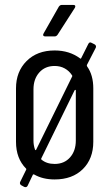

<svg xmlns="http://www.w3.org/2000/svg" viewBox="-20 -720 451 780"><path d="M78 39 67 33Q63 31 61.5 27Q60 23 62 19L86 -30Q88 -33 86 -35Q45 -76 45 -144V-361Q45 -429 88 -472Q131 -515 202 -515Q262 -515 305 -483Q308 -480 310 -484L339 -542Q344 -551 352 -546L364 -540Q368 -538 369.5 -534Q371 -530 369 -526L333 -456Q332 -454 334 -450Q359 -415 359 -361V-144Q359 -75 316.5 -33Q274 9 202 9Q154 9 119 -11Q114 -13 113 -9L92 35Q90 39 86 40Q82 41 78 39ZM288 -149V-352Q288 -355 286.5 -355Q285 -355 283 -353L148 -77Q146 -74 148 -72Q169 -54 202 -54Q241 -54 264.5 -80.5Q288 -107 288 -149ZM122 -113Q123 -110 124.5 -110Q126 -110 127 -112L273 -409Q275 -412 272 -415Q261 -432 243 -442Q225 -452 202 -452Q163 -452 139.5 -425.5Q116 -399 116 -357V-149Q116 -130 122 -113ZM157 -584 219 -693Q224 -700 231 -700H278Q284 -700 285.5 -696.5Q287 -693 284 -688L214 -579Q209 -572 202 -572H164Q158 -572 156 -575.5Q154 -579 157 -584Z"/></svg>

Font: Barlow Condensed
Style: Regular
Weight: 400
Width: 3
Designer: Jeremy Tribby
Foundry: Tribby Type
Version: Version 1.500